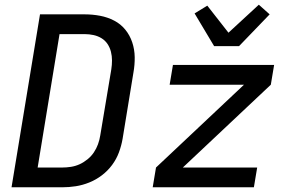

<svg xmlns="http://www.w3.org/2000/svg" viewBox="-20 -796 1240 816"><path d="M29 0 150 -735H340Q373 -735 405 -729Q437 -723 465 -708.5Q493 -694 512.5 -670Q532 -646 542 -616Q552 -586 552.5 -553Q553 -520 547 -487L501 -206Q496 -177 485.5 -148.5Q475 -120 456.5 -95Q438 -70 413 -51Q388 -32 359.5 -20.5Q331 -9 302 -4.5Q273 0 244 0ZM140 -84H244Q263 -84 282 -87Q301 -90 318.5 -98Q336 -106 352 -119Q368 -132 379 -148.5Q390 -165 396.5 -183Q403 -201 406 -220L453 -501Q456 -520 456 -539Q456 -558 451.5 -576Q447 -594 437 -609Q427 -624 411.5 -633.5Q396 -643 377.5 -647Q359 -651 340 -651H233ZM629 0 643 -84 1017 -436H701L715 -520H1145L1131 -436L757 -84H1073L1059 0ZM890 -600 807 -739 861 -772 951 -657 1080 -776 1126 -735 996 -600Z"/></svg>

Font: Iosevka Aile Medium
Style: Italic
Weight: 500
Italic angle: -9°
Designer: Belleve Invis
Foundry: Belleve Invis
Version: Version 31.1.0; ttfautohint (v1.8.4)